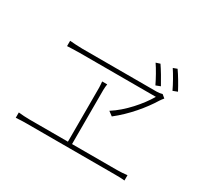

<svg xmlns="http://www.w3.org/2000/svg" viewBox="-161 -1063 1322 1250"><g transform="rotate(30 500.0 -437.5)"><path d="M917 -711C895 -753 863 -807 840 -839L810 -828C832 -795 863 -741 883 -698L917 -711ZM803 -686C782 -725 749 -780 727 -812L696 -802C719 -769 750 -713 769 -673L803 -686ZM841 -600C847 -610 855 -619 862 -628L838 -648C830 -645 810 -642 797 -642H238C204 -642 172 -645 143 -647V-607C143 -607 204 -610 238 -610H809C764 -533 680 -435 592 -380L624 -356C714 -426 793 -521 841 -600ZM904 -76C878 -73 854 -71 828 -71H490V-477C490 -495 492 -507 494 -522H456C457 -507 459 -491 459 -477V-71H168C142 -71 115 -73 87 -76V-36C116 -38 142 -39 168 -39H832C849 -39 879 -39 904 -36V-76Z"/></g></svg>

Font: Glow Sans SC Normal ExtraLight
Style: Regular
Weight: 200
Designer: Ryoko NISHIZUKA (kana, bopomofo & ideographs); Paul D. Hunt (Latin, Greek & Cyrillic); Sandoll Communications, Soo-young
Version: Version 0.93